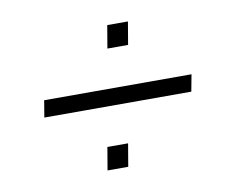

<svg xmlns="http://www.w3.org/2000/svg" viewBox="-54 -524 665 539"><g transform="rotate(-10 278.5 -255.0)"><path d="M63 -231 71 -279H491L482 -231ZM212 -54 223 -119H282L271 -54ZM271 -391 282 -456H341L330 -391Z"/></g></svg>

Font: Archivo SemiCondensed Thin
Style: Italic
Weight: 250
Width: 4
Italic angle: -10°
Designer: Hector Gatti
Foundry: Omnibus-Type
Version: Version 2.001